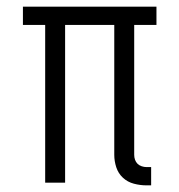

<svg xmlns="http://www.w3.org/2000/svg" viewBox="-20 -550 540 578"><path d="M421 8Q402 8 383 3Q364 -2 350 -15Q336 -28 330 -46.5Q324 -65 324 -84V-475H176V0H116V-475H49V-530H451V-475H384V-84Q384 -76 386.5 -69Q389 -62 394 -57Q399 -52 406.5 -49.5Q414 -47 421 -47H435V8Z"/></svg>

Font: Iosevka Slab Light
Style: Regular
Weight: 300
Monospace: yes
Designer: Belleve Invis
Foundry: Belleve Invis
Version: Version 11.1.0; ttfautohint (v1.8.3)